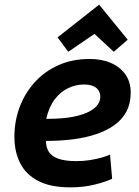

<svg xmlns="http://www.w3.org/2000/svg" viewBox="-20 -794 600 827"><path d="M283 13Q197 13 144 -15Q91 -43 66.5 -92Q42 -141 42 -205Q42 -271 64 -331Q86 -391 128 -438Q170 -485 230 -512.5Q290 -540 367 -540Q419 -540 458.5 -522.5Q498 -505 520.5 -473Q543 -441 543 -395Q543 -349 525 -314.5Q507 -280 474 -256Q441 -232 395.5 -216.5Q350 -201 295 -194Q240 -187 178 -187Q178 -160 190 -140.5Q202 -121 231 -110.5Q260 -100 310 -100Q340 -100 368 -104.5Q396 -109 418.5 -115.5Q441 -122 454 -128L463 -24Q436 -11 388 1Q340 13 283 13ZM179 -282Q250 -282 295 -291Q340 -300 366 -314.5Q392 -329 402 -345Q412 -361 412 -376Q412 -394 403.5 -406Q395 -418 379.5 -424Q364 -430 341 -430Q307 -430 274 -414.5Q241 -399 216 -366.5Q191 -334 179 -282ZM274 -571 228 -633 407 -774 530 -623 470 -571 387 -648Z"/></svg>

Font: Ubuntu Sans Mono
Style: Italic
Weight: 400
Italic angle: -13.5°
Monospace: yes
Designer: Dalton Maag Ltd
Foundry: Dalton Maag Ltd
Version: Version 1.006